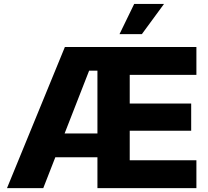

<svg xmlns="http://www.w3.org/2000/svg" viewBox="-20 -970 1075 990"><path d="M16.1 0 314.5 -727.5H992.7V-584H648.9V-436H965.8V-295.9H648.9V-143.6H992.7V0H482.4V-605.5H439.5L203.1 0ZM188.5 -159.2V-281.7H561.5V-159.2ZM596.2 -793.9 671.9 -949.7H825.7L711.4 -793.9Z"/></svg>

Font: Inter 20pt ExtraBold
Style: Regular
Weight: 800
Version: Version 4.001;git-66647c0bb